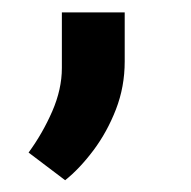

<svg xmlns="http://www.w3.org/2000/svg" viewBox="-20 -137 313 315"><path d="M86.9 158.7 26.9 113.3Q49.8 82 65.7 45.7Q81.5 9.3 81.5 -25.4V-116.7H184.6V-36.1Q184.6 5.4 170.2 42.5Q155.8 79.6 133.3 109.6Q110.8 139.6 86.9 158.7Z"/></svg>

Font: Vazir Medium WOL
Style: Medium-WOL
Weight: 500
Designer: Saber Rastikerdar
Foundry: Saber Rastikerdar
Version: Version 27.0.1